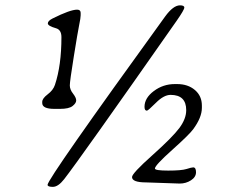

<svg xmlns="http://www.w3.org/2000/svg" viewBox="-20 -707 864 737"><path d="M210.9 -289.1H188.5Q142.1 -289.1 142.1 -311.5V-315.9Q142.1 -329.1 163.1 -345Q184.1 -360.8 190.9 -381.3Q215.8 -456.1 215.8 -564.5Q215.8 -592.8 194.8 -598.6Q163.6 -607.4 163.6 -617.2Q163.6 -627 182.1 -636.2Q249.5 -669.9 275.9 -669.9Q289.6 -669.9 289.6 -657.7V-648.4Q289.6 -638.2 283.9 -611.1Q278.3 -584 263.2 -489.5Q248 -395 248 -379.2Q248 -363.3 260.3 -347.7Q272.5 -332 272.5 -321.5Q272.5 -311 258.5 -300Q244.6 -289.1 210.9 -289.1ZM670.9 -686.5Q687.5 -686.5 687.5 -678Q687.5 -669.4 658.2 -627.4Q283.2 -91.8 226.1 -19Q203.1 10.3 182.9 10.3Q162.6 10.3 162.6 2.4Q162.6 -20.5 613.8 -643.6Q645 -686.5 670.9 -686.5ZM694.8 -284.2Q694.8 -342.8 634.8 -342.8Q608.9 -342.8 578.6 -312.5Q548.3 -282.2 543.9 -282.2Q534.7 -282.2 534.7 -296.9Q534.7 -330.6 570.3 -357.4Q606 -384.3 650.9 -384.3H660.2Q701.2 -384.3 728 -361.6Q754.9 -338.9 754.9 -301.8V-293Q754.9 -255.9 721.2 -210.4Q706.1 -189.9 640.4 -131.1Q574.7 -72.3 574.7 -60.1Q574.7 -52.2 625.7 -52.2Q676.8 -52.2 696 -58.3Q715.3 -64.5 721.7 -64.5Q732.4 -64.5 732.4 -45.9Q732.4 -27.3 713.1 -14.9Q693.8 -2.4 669.9 -2.4L541.5 -6.8Q486.8 -6.8 486.8 -27.3Q486.8 -41.5 564.5 -110.8Q642.1 -180.2 668.5 -215.6Q694.8 -251 694.8 -284.2Z"/></svg>

Font: Averia Libre Light
Style: Italic
Weight: 300
Italic angle: -8.5°
Version: Version 1.002